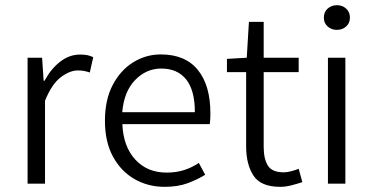

<svg xmlns="http://www.w3.org/2000/svg" viewBox="-20 -705 1432 737"><path d="M85.9 0V-483.4H141.6L147.5 -395H150.9Q175.3 -440.4 210.7 -468Q246.1 -495.6 287.6 -495.6Q302.7 -495.6 314.5 -493.4Q326.2 -491.2 337.9 -485.4L324.7 -426.8Q312.5 -430.7 303 -432.6Q293.5 -434.6 278.8 -434.6Q247.6 -434.6 213.1 -408.4Q178.7 -382.3 152.8 -318.4V0Z M611.8 12.2Q548.3 12.2 496.3 -17.6Q444.3 -47.4 413.6 -104Q382.8 -160.6 382.8 -241.2Q382.8 -321.8 412.6 -378.7Q442.4 -435.5 491.2 -465.8Q540 -496.1 597.2 -496.1Q690.9 -496.1 739.3 -436.8Q787.6 -377.4 787.6 -270Q787.6 -258.8 787.1 -248.3Q786.6 -237.8 785.2 -228.5H449.7Q453.1 -143.1 499 -92.8Q544.9 -42.5 619.6 -42.5Q655.8 -42.5 686 -52Q716.3 -61.5 743.2 -79.6L767.6 -34.2Q737.8 -15.6 700.2 -1.7Q662.6 12.2 611.8 12.2ZM449.2 -274.4H728Q728 -358.4 694.6 -400.1Q661.1 -441.9 599.1 -441.9Q541.5 -441.9 498.8 -397.9Q456.1 -354 449.2 -274.4Z M1055.7 12.2Q981 12.2 952.9 -31Q924.8 -74.2 924.8 -143.1V-428.2H851.1V-479L927.2 -483.4L935.5 -621.1H992.2V-483.4H1126.5V-428.2H992.2V-140.6Q992.2 -95.2 1008.3 -69.3Q1024.4 -43.5 1069.3 -43.5Q1082.5 -43.5 1098.4 -47.9Q1114.3 -52.2 1126.5 -57.1L1140.6 -5.9Q1120.1 1 1097.9 6.6Q1075.7 12.2 1055.7 12.2Z M1238.8 0V-483.4H1305.7V0ZM1273.4 -590.3Q1252.4 -590.3 1237.8 -603.3Q1223.1 -616.2 1223.1 -637.2Q1223.1 -659.2 1237.8 -672.1Q1252.4 -685.1 1273.4 -685.1Q1293.9 -685.1 1308.6 -672.1Q1323.2 -659.2 1323.2 -637.2Q1323.2 -616.2 1308.6 -603.3Q1293.9 -590.3 1273.4 -590.3Z"/></svg>

Font: Varta Light Light
Style: Regular
Weight: 300
Version: Version 1.004